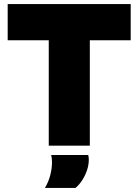

<svg xmlns="http://www.w3.org/2000/svg" viewBox="-20 -720 684 949"><path d="M626 -521H424V0H221V-521H18V-700H626ZM202 209Q220 179 228.5 145.5Q237 112 237 83Q237 72 236 63Q235 54 233 46H416Q417 51 418 56.5Q419 62 419 68Q419 95 410 121.5Q401 148 386.5 170.5Q372 193 353 209Z"/></svg>

Font: Georama ExtraCondensed Thin ExtraBold
Style: Regular
Weight: 800
Version: Version 1.001